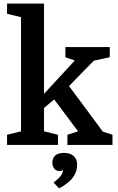

<svg xmlns="http://www.w3.org/2000/svg" viewBox="-20 -800 649 1060"><path d="M352 -56 411 -75 279 -251 223 -204V-75L300 -56V0H19V-56L96 -75V-705L19 -724V-780H223V-282L393 -466L341 -484V-540H586V-484L498 -465L361 -325L548 -73L601 -56V0H352ZM334 44Q367 44 386.5 61.5Q406 79 406 109Q406 148 382.5 180Q359 212 306 240L276 208Q302 188 314.5 172Q327 156 328 141L325 139Q322 144 308 144Q289 144 279 130Q269 116 269 99Q269 73 285 58.5Q301 44 334 44Z"/></svg>

Font: Domine
Style: Regular
Weight: 400
Designer: Pablo Impallari, Rodrigo Fuenzalida, Brenda Gallo
Foundry: Pablo Impallari, Rodrigo Fuenzalida, Brenda Gallo
Version: Version 2.000;September 19, 2022;FontCreator 14.0.0.2877 64-